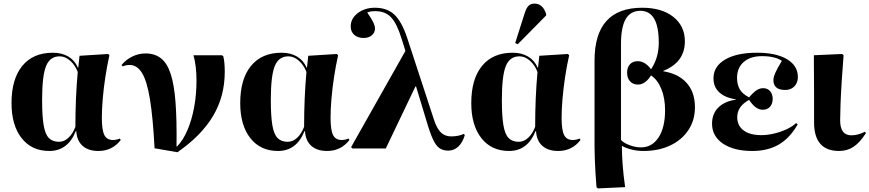

<svg xmlns="http://www.w3.org/2000/svg" viewBox="-20 -825 4832 1067"><path d="M254 14Q156 14 100 -57.5Q44 -129 44 -252Q44 -386 104 -459Q164 -532 274 -532Q324 -532 360 -510.5Q396 -489 413 -449H415L422 -515L581 -525L588 -518Q575 -460 565.5 -397.5Q556 -335 551 -276.5Q546 -218 546 -171Q546 -102 560 -74.5Q574 -47 608 -47Q627 -47 646 -55L651 -47Q604 14 527 14Q471 14 439 -14.5Q407 -43 404 -96H401Q357 14 254 14ZM308 -37Q336 -37 360 -59Q384 -81 399 -120Q399 -282 412 -425Q397 -464 369.5 -488Q342 -512 312 -512Q258 -512 236 -458Q214 -404 214 -270Q214 -180 222.5 -129.5Q231 -79 251.5 -58Q272 -37 308 -37Z M966 21 839 -1Q830 -171 813.5 -272.5Q797 -374 769.5 -419Q742 -464 700 -464Q681 -464 661 -456L656 -464Q679 -493 714.5 -510.5Q750 -528 789 -528Q840 -528 874.5 -501Q909 -474 928.5 -414.5Q948 -355 955.5 -255.5Q963 -156 961 -11H964Q998 -46 1022 -102.5Q1046 -159 1059 -229.5Q1072 -300 1072 -379Q1072 -419 1067.5 -455.5Q1063 -492 1055 -518H1214L1221 -512Q1229 -481 1229 -425Q1229 -290 1164 -180.5Q1099 -71 966 21Z M1525 14Q1427 14 1371 -57.5Q1315 -129 1315 -252Q1315 -386 1375 -459Q1435 -532 1545 -532Q1595 -532 1631 -510.5Q1667 -489 1684 -449H1686L1693 -515L1852 -525L1859 -518Q1846 -460 1836.5 -397.5Q1827 -335 1822 -276.5Q1817 -218 1817 -171Q1817 -102 1831 -74.5Q1845 -47 1879 -47Q1898 -47 1917 -55L1922 -47Q1875 14 1798 14Q1742 14 1710 -14.5Q1678 -43 1675 -96H1672Q1628 14 1525 14ZM1579 -37Q1607 -37 1631 -59Q1655 -81 1670 -120Q1670 -282 1683 -425Q1668 -464 1640.5 -488Q1613 -512 1583 -512Q1529 -512 1507 -458Q1485 -404 1485 -270Q1485 -180 1493.5 -129.5Q1502 -79 1522.5 -58Q1543 -37 1579 -37Z M2558 -81 2563 -74Q2551 -33 2527 -10.5Q2503 12 2471 12Q2442 12 2422.5 -1.5Q2403 -15 2386.5 -50Q2370 -85 2351 -150L2292 -345H2289L2124 0H1939L1931 -7L2233 -542L2212 -609Q2186 -694 2153.5 -728.5Q2121 -763 2066 -763Q2035 -763 2021 -755Q2064 -695 2064 -667Q2064 -644 2046.5 -629Q2029 -614 2001 -614Q1968 -614 1948.5 -631.5Q1929 -649 1929 -678Q1929 -722 1968 -752Q2007 -782 2063 -782Q2131 -782 2171.5 -744Q2212 -706 2242 -617L2392 -159Q2408 -110 2430.5 -88.5Q2453 -67 2487 -67Q2528 -67 2558 -81Z M2809 14Q2711 14 2655 -57.5Q2599 -129 2599 -252Q2599 -386 2659 -459Q2719 -532 2829 -532Q2879 -532 2915 -510.5Q2951 -489 2968 -449H2970L2977 -515L3136 -525L3143 -518Q3130 -460 3120.5 -397.5Q3111 -335 3106 -276.5Q3101 -218 3101 -171Q3101 -102 3115 -74.5Q3129 -47 3163 -47Q3182 -47 3201 -55L3206 -47Q3159 14 3082 14Q3026 14 2994 -14.5Q2962 -43 2959 -96H2956Q2912 14 2809 14ZM2863 -37Q2891 -37 2915 -59Q2939 -81 2954 -120Q2954 -282 2967 -425Q2952 -464 2924.5 -488Q2897 -512 2867 -512Q2813 -512 2791 -458Q2769 -404 2769 -270Q2769 -180 2777.5 -129.5Q2786 -79 2806.5 -58Q2827 -37 2863 -37ZM2857 -579 2843 -586 2896 -752Q2905 -781 2917.5 -793Q2930 -805 2950 -805Q2997 -805 3015 -747V-739Z M3303 222 3295 216Q3292 182 3289.5 140Q3287 98 3285.5 58Q3284 18 3284 -10V-488Q3284 -782 3549 -782Q3657 -782 3721.5 -731.5Q3786 -681 3786 -595Q3786 -479 3666 -431V-429Q3751 -415 3796.5 -363.5Q3842 -312 3842 -229Q3842 -157 3805.5 -102Q3769 -47 3704.5 -16.5Q3640 14 3555 14Q3523 14 3491.5 6.5Q3460 -1 3437 -14H3436Q3436 33 3440 88Q3444 143 3454 215ZM3542 -6Q3604 -6 3640 -61.5Q3676 -117 3676 -212Q3676 -279 3655.5 -330Q3635 -381 3598 -406Q3566 -355 3525 -355Q3498 -355 3481.5 -373Q3465 -391 3465 -421Q3465 -451 3481 -468Q3497 -485 3524 -485Q3565 -485 3598 -440Q3641 -504 3641 -588Q3641 -765 3539 -765Q3484 -765 3457.5 -719.5Q3431 -674 3431 -580V-47Q3447 -30 3479.5 -18Q3512 -6 3542 -6Z M4161 14Q4058 14 3997.5 -27Q3937 -68 3937 -138Q3937 -192 3971.5 -227Q4006 -262 4069 -271V-273Q4009 -282 3977 -312Q3945 -342 3945 -390Q3945 -456 4009.5 -494Q4074 -532 4187 -532Q4293 -532 4353.5 -496Q4414 -460 4414 -397Q4414 -365 4394.5 -345Q4375 -325 4344 -325Q4278 -325 4278 -380Q4278 -396 4288.5 -420Q4299 -444 4325 -487Q4286 -513 4215 -513Q4150 -513 4113 -480.5Q4076 -448 4076 -393Q4076 -354 4091.5 -328Q4107 -302 4143 -284Q4167 -312 4184.5 -323.5Q4202 -335 4221 -335Q4245 -335 4259.5 -318.5Q4274 -302 4274 -276Q4274 -248 4259 -231.5Q4244 -215 4218 -215Q4179 -215 4143 -270Q4077 -234 4077 -174Q4077 -127 4112 -100.5Q4147 -74 4211 -74Q4245 -74 4282.5 -83Q4320 -92 4352 -107Q4384 -122 4404 -141L4413 -134Q4370 -58 4308.5 -22Q4247 14 4161 14Z M4643 14Q4504 14 4504 -145Q4504 -168 4504 -209.5Q4504 -251 4504 -300Q4504 -349 4503.5 -395.5Q4503 -442 4503 -475.5Q4503 -509 4503 -518L4660 -525L4668 -518Q4662 -443 4657.5 -371.5Q4653 -300 4651 -243.5Q4649 -187 4649 -156Q4649 -73 4711 -73Q4748 -73 4787 -93L4792 -85Q4758 -32 4723 -9Q4688 14 4643 14Z"/></svg>

Font: Literata 72pt
Style: Bold
Weight: 700
Designer: Latin by Veronika Burian and Jose Scaglione. Greek by Irene Vlachou. Cyrillic by Vera Evstafieva.
Foundry: TypeTogether
Version: Version 3.002